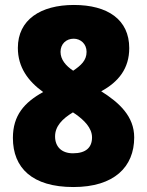

<svg xmlns="http://www.w3.org/2000/svg" viewBox="-20 -744 593 774"><path d="M278 -724C143 -724 52 -664 52 -551C52 -473 93 -417 154 -373C78 -331 32 -279 32 -188C32 -67 110 10 276 10C440 10 521 -71 521 -190C521 -275 461 -330 388 -376C458 -414 501 -468 501 -550C501 -665 414 -724 278 -724ZM277 -588C305 -588 329 -567 329 -535C329 -500 306 -480 275 -459C245 -479 224 -504 224 -535C224 -567 247 -588 277 -588ZM202 -194C202 -235 231 -265 274 -291L286 -283C318 -260 351 -229 351 -190C351 -150 327 -126 274 -126C228 -126 202 -153 202 -194Z"/></svg>

Font: Noto Sans Arabic UI SmCn Bk
Style: Regular
Weight: 900
Width: 4
Designer: Monotype Design Team, Nadine Chahine and Nizar Qandah
Foundry: Monotype Imaging Inc.
Version: Version 2.010